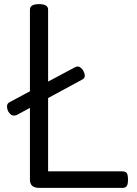

<svg xmlns="http://www.w3.org/2000/svg" viewBox="-20 -910 665 930"><path d="M169 0Q125 0 125 -40V-863Q125 -877 136 -883.5Q147 -890 169 -890Q191 -890 202 -883.5Q213 -877 213 -863V-80H573Q588 -80 594 -71.5Q600 -63 600 -40Q600 -18 594 -9Q588 0 573 0ZM65 -355Q52 -348 41 -351Q30 -354 20 -370Q14 -382 14 -395.5Q14 -409 28 -416L339 -582Q353 -590 362 -587Q371 -584 380 -573Q402 -537 379 -525Z"/></svg>

Font: Playwrite AT
Style: Regular
Weight: 400
Designer: Veronika Burian, José Scaglione
Foundry: TypeTogether
Version: Version 1.002